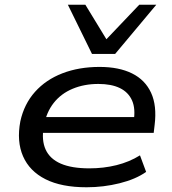

<svg xmlns="http://www.w3.org/2000/svg" viewBox="-20 -783 726 812"><path d="M346 9Q240 9 172.5 -25Q105 -59 77.5 -122Q50 -185 66 -270Q82 -343 128 -394.5Q174 -446 244 -473Q314 -500 401 -500Q483 -500 538.5 -472.5Q594 -445 619 -390.5Q644 -336 634 -255L630 -221H139L148 -288H571L545 -269Q554 -323 538.5 -358Q523 -393 487 -410.5Q451 -428 396 -428Q336 -428 287 -407.5Q238 -387 207 -347.5Q176 -308 166 -252L165 -248Q155 -190 173 -150.5Q191 -111 237 -91Q283 -71 358 -71Q418 -71 472.5 -84.5Q527 -98 572 -126L598 -56Q554 -25 486 -8Q418 9 346 9ZM369 -555 267 -763H341L430 -617L569 -763H641L467 -555Z"/></svg>

Font: Nunito Sans 10pt Expanded Medium
Style: Italic
Weight: 500
Width: 7
Italic angle: -9°
Designer: Vernon Adams
Foundry: Vernon Adams
Version: Version 3.101;gftools[0.9.27]